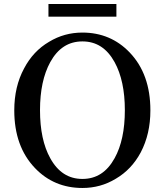

<svg xmlns="http://www.w3.org/2000/svg" viewBox="-20 -917 819 955"><path d="M390 18C450 18 505 3 556 -28C609 -59 650 -103 680 -159C712 -220 728 -289 728 -368C728 -488 694 -584 625 -656C562 -722 483 -755 390 -755C330 -755 275 -740 224 -709C171 -678 130 -634 100 -577C67 -516 51 -447 51 -368C51 -249 85 -153 154 -81C217 -15 296 18 390 18ZM390 -27C321 -27 268 -61 230 -130C196 -191 179 -271 179 -369C179 -466 196 -546 230 -608C268 -677 321 -711 390 -711C459 -711 512 -677 550 -608C584 -546 601 -466 601 -369C601 -271 584 -191 550 -130C512 -61 459 -27 390 -27ZM559 -834V-897H221V-834Z"/></svg>

Font: AllPunType SemiBold
Style: Regular
Weight: 600
Version: 1.0